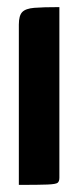

<svg xmlns="http://www.w3.org/2000/svg" viewBox="-20 -520 220 540"><path d="M33 0V-451Q33 -476 42.5 -486Q52 -496 76.5 -498Q101 -500 147 -500V-20Q147 -10 142.2 -6Q137.5 -2 113.8 -1Q90 0 33 0Z"/></svg>

Font: Yanone Kaffeesatz ExtraLight
Style: Regular
Weight: 200
Designer: Yanone (Cyrillic: Daniel Pouzeot, Huerta Tipografica, and Cyreal)
Foundry: Yanone
Version: Version 2.003